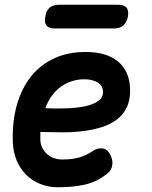

<svg xmlns="http://www.w3.org/2000/svg" viewBox="-20 -779 640 809"><path d="M440 -135Q456 -110 453.5 -86.5Q451 -63 435 -50Q390 -13 339 -1.5Q288 10 224 10Q184 10 149.5 -4Q115 -18 90 -43Q65 -68 50.5 -102.5Q36 -137 34 -179Q31 -266 51 -336.5Q71 -407 110.5 -456.5Q150 -506 208 -533Q266 -560 340 -560Q428 -560 476 -521Q524 -482 528 -409Q530 -361 515 -328.5Q500 -296 472 -275Q444 -254 406 -242.5Q368 -231 325.5 -226Q283 -221 237.5 -221.5Q192 -222 150 -223V-191Q150 -172 158 -156.5Q166 -141 178 -130Q190 -119 206.5 -113Q223 -107 241 -107Q264 -107 281 -109Q298 -111 313.5 -115.5Q329 -120 343.5 -127Q358 -134 373 -144Q389 -154 408 -154Q427 -154 440 -135ZM171 -323Q216 -321 260.5 -322.5Q305 -324 339.5 -331.5Q374 -339 395 -354Q416 -369 414 -395Q413 -407 407 -416.5Q401 -426 391 -432Q381 -438 366.5 -441.5Q352 -445 335 -445Q308 -445 283 -437Q258 -429 236.5 -413.5Q215 -398 198.5 -375.5Q182 -353 171 -323ZM211 -659Q186 -659 176 -671.5Q166 -684 171 -709Q175 -735 189.5 -747Q204 -759 229 -759H478Q503 -759 513 -747Q523 -735 519 -709Q514 -684 499.5 -671.5Q485 -659 460 -659Z"/></svg>

Font: Maple Mono
Style: Bold Italic
Weight: 700
Italic angle: -10°
Monospace: yes
Designer: subframe7536
Version: Version 7.000